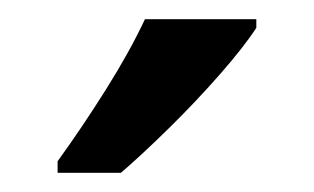

<svg xmlns="http://www.w3.org/2000/svg" viewBox="-20 -786 327 200"><path d="M247 -757Q234 -737 209 -708.5Q184 -680 156 -652.5Q128 -625 106 -606H40V-618Q66 -654 90.5 -693Q115 -732 131 -766H247Z"/></svg>

Font: Noto Sans Myanmar Condensed Medium
Style: Regular
Weight: 500
Width: 3
Designer: Monotype Design Team
Foundry: Monotype Imaging Inc.
Version: Version 2.107; ttfautohint (v1.8.4.7-5d5b)